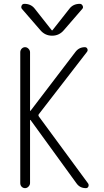

<svg xmlns="http://www.w3.org/2000/svg" viewBox="-20 -975 540 995"><path d="M85 -26.4V-704.1Q85 -714.8 92.3 -722.7Q99.6 -730.5 109.9 -730.5Q120.1 -730.5 127.9 -722.2Q135.7 -713.9 135.7 -704.1V-401.4Q135.7 -400.4 136.7 -400.4L138.7 -401.4L371.1 -706.1Q389.6 -730.5 419.9 -730.5Q428.7 -730.5 432.6 -722.2Q436.5 -713.9 430.7 -706.1L181.6 -383.8Q176.8 -377.9 181.6 -371.1L436.5 -24.4Q441.4 -16.6 438 -8.3Q434.6 0 424.8 0Q393.6 0 376 -25.4L138.7 -352.5Q138.7 -353.5 136.7 -353.5Q135.7 -353.5 135.7 -352.5V-26.4Q135.7 -16.6 127.9 -8.3Q120.1 0 109.9 0Q99.6 0 92.3 -7.3Q85 -14.6 85 -26.4ZM188.5 -819.3 93.8 -928.7Q87.9 -935.5 91.8 -945.3Q95.7 -955.1 106.4 -955.1Q141.6 -955.1 161.1 -928.7L248 -818.4Q249 -817.4 250 -817.4L252 -818.4L338.9 -928.7Q358.4 -955.1 393.6 -955.1Q403.3 -955.1 408.2 -945.3Q413.1 -935.5 406.2 -928.7L311.5 -819.3Q287.1 -790 250 -790Q212.9 -790 188.5 -819.3Z"/></svg>

Font: Rounded Mgen+ 2m light
Style: Regular
Weight: 200
Designer: [Source Han Sans]
Ryoko NISHIZUKA  (kana & ideographs); Paul D. Hunt (Latin, Greek & Cyrillic); Wenlong ZHANG  (bopomofo
Version: Version 1.059.20150602